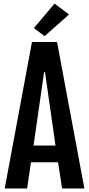

<svg xmlns="http://www.w3.org/2000/svg" viewBox="-20 -1073 507 1093"><path d="M162.1 -834H304.7L460.4 0H333.5L310.5 -149.4H156.2L134.3 0H6.8ZM295.9 -244.6 236.3 -662.1H231L170.9 -244.6ZM233.9 -867.2 172.9 -913.1 290.5 -1052.7 373 -990.7Z"/></svg>

Font: Fjalla One
Style: Regular
Weight: 400
Designer: Irina Smirnova, Eben Sorkin
Foundry: Sorkin Type
Version: Version 1.002; ttfautohint (v1.8.4.7-5d5b);gftools[0.9.25]